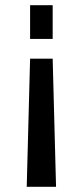

<svg xmlns="http://www.w3.org/2000/svg" viewBox="-20 -560 319 740"><path d="M83 160 96 -334H183L196 160ZM96 -410V-540H183V-410Z"/></svg>

Font: Pathway Extreme 28pt Medium
Style: Regular
Weight: 500
Designer: Eduardo Rodriguez Tunni
Foundry: Eduardo Rodriguez Tunni
Version: Version 1.001;gftools[0.9.26]